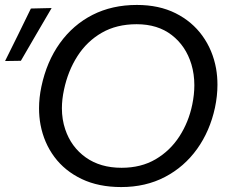

<svg xmlns="http://www.w3.org/2000/svg" viewBox="-58 -746 924 777"><path d="M432.5 11Q341 11 272.8 -21.5Q204.5 -54 162.2 -110.8Q120 -167.5 106 -241Q100 -273.5 100 -308Q100 -350.5 109.5 -395.5Q131 -497 184.2 -571.2Q237.5 -645.5 316.5 -685.8Q395.5 -726 496 -726Q585.5 -726 652.5 -692.5Q719.5 -659 761.2 -601Q803 -543 816.5 -468.5Q822 -436.5 822 -403Q822 -358 812 -310.5Q791.5 -215.5 739.5 -143Q687.5 -70.5 609.5 -29.8Q531.5 11 432.5 11ZM434 -67Q513 -67 571.8 -101.5Q630.5 -136 668 -194Q705.5 -252 720 -322.5Q728.5 -363.5 728.5 -401Q728.5 -446 716.5 -486Q694 -560 637.2 -604Q580.5 -648 495 -648Q414 -648 354 -613.5Q294 -579 255.5 -519Q217 -459 201 -383Q192.5 -343.5 192.5 -308Q192.5 -262.5 206 -222.5Q230 -151 289 -109Q348 -67 434 -67ZM-37.5 -499Q-10.5 -553 15.5 -606Q41.5 -659 67 -711.5L151 -713.5Q119 -659 88.2 -606.2Q57.5 -553.5 26.5 -500Z"/></svg>

Font: Heraclito
Style: Italic
Weight: 400
Italic angle: -12°
Designer: Kostas Bartsokas (font) & Cristiano Sobral (main changes)
Foundry: Kostas Bartsokas (font) & Cristiano Sobral (main changes)
Version: Version 1.00;July 8, 2020;FontCreator 13.0.0.2655 64-bit